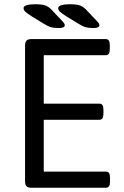

<svg xmlns="http://www.w3.org/2000/svg" viewBox="-20 -884 586 904"><path d="M98 -30V-670Q98 -686 105 -693Q112 -700 128 -700H477Q488 -700 492.5 -693Q497 -686 497 -670V-654Q497 -638 492.5 -631Q488 -624 477 -624H186V-396H447Q458 -396 462.5 -389Q467 -382 467 -366V-350Q467 -334 462.5 -327Q458 -320 447 -320H186V-76H478Q489 -76 493.5 -69Q498 -62 498 -46V-30Q498 -14 493.5 -7Q489 0 478 0H128Q112 0 105 -7Q98 -14 98 -30ZM185 -773 131 -806Q106 -822 98.5 -829.5Q91 -837 91 -846Q91 -855 105.5 -859.5Q120 -864 144 -864Q176 -864 191.5 -859Q207 -854 220 -841L274 -784Q285 -773 285 -765Q285 -759 278 -755.5Q271 -752 259 -752Q234 -752 220 -756Q206 -760 185 -773ZM348 -773 294 -806Q269 -822 261.5 -829.5Q254 -837 254 -846Q254 -855 268.5 -859.5Q283 -864 307 -864Q339 -864 354.5 -859Q370 -854 383 -841L437 -784Q448 -773 448 -765Q448 -759 441 -755.5Q434 -752 422 -752Q397 -752 383 -756Q369 -760 348 -773Z"/></svg>

Font: Asap-Regular
Style: Regular
Weight: 400
Designer: Pablo Cosgaya
Foundry: Omnibus-Type
Version: Version 2.000; ttfautohint (v1.8)